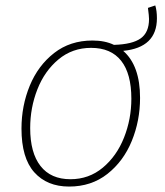

<svg xmlns="http://www.w3.org/2000/svg" viewBox="-20 -679 605 706"><path d="M433 -492Q495 -438 495 -319Q495 -235 464.5 -160.5Q434 -86 375 -39.5Q316 7 234 7Q153 7 106 -45.5Q59 -98 59 -206Q59 -290 89.5 -364Q120 -438 179 -484Q238 -530 320 -530Q366 -530 399 -514Q467 -516 497.5 -538Q528 -560 528 -609Q528 -620 524 -650L551 -659Q557 -639 557 -612Q557 -504 433 -492ZM315 -503Q246 -503 195 -460.5Q144 -418 117.5 -350.5Q91 -283 91 -208Q91 -117 129 -68.5Q167 -20 239 -20Q307 -20 358 -62.5Q409 -105 436 -173Q463 -241 463 -316Q463 -408 425.5 -455.5Q388 -503 315 -503Z"/></svg>

Font: Bitter Pro ExtraLight
Style: Italic
Weight: 275
Italic angle: -9°
Designer: Sol Matas, and Bitter project Authors
Foundry: Sol Matas
Version: Version 1.010